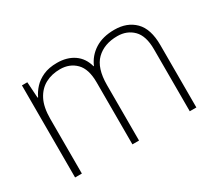

<svg xmlns="http://www.w3.org/2000/svg" viewBox="-104 -748 1077 957"><g transform="rotate(-30 434.5 -270.0)"><path d="M626 -540Q699 -540 743 -496Q787 -452 787 -359V0H749V-357Q749 -434 713.5 -469.5Q678 -505 623 -505Q547 -505 502 -461Q457 -417 457 -319V0H419V-357Q419 -434 383.5 -469.5Q348 -505 293 -505Q245 -505 208 -485Q171 -465 149.5 -423.5Q128 -382 128 -315V0H89V-530H120L126 -438H129Q141 -464 162 -487Q183 -510 216 -525Q249 -540 296 -540Q353 -540 392.5 -513Q432 -486 446 -434H448Q469 -483 514 -511.5Q559 -540 626 -540Z"/></g></svg>

Font: Noto Sans Cham ExtraLight
Style: Regular
Weight: 250
Version: Version 2.002